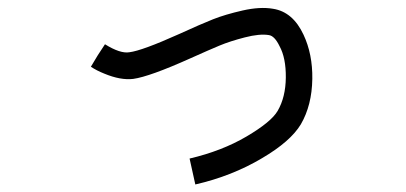

<svg xmlns="http://www.w3.org/2000/svg" viewBox="-20 -462 1040 492"><path d="M679.7 -439.5Q730.5 -431.6 757.8 -373Q781.2 -323.2 780.3 -259.8Q779.3 -192.4 751 -143.6Q724.6 -99.6 651.4 -56.6Q574.2 -10.7 480.5 10.7L465.8 -55.7Q548.8 -75.2 611.8 -112.3Q674.8 -149.4 691.4 -177.7Q711.9 -212.9 712.4 -263.2Q712.9 -313.5 696.3 -343.8Q683.6 -370.1 668.9 -372.1Q645.5 -376 607.4 -366.2Q569.3 -356.4 542.5 -345.2Q515.6 -334 467.8 -312.5Q363.3 -265.6 321.3 -259.8Q289.1 -255.9 247.1 -273.4Q227.5 -281.2 212.9 -291L230.5 -320.3L249 -348.6Q288.1 -324.2 311.5 -328.1Q343.8 -332 439.5 -375Q495.1 -400.4 525.9 -412.6Q556.6 -424.8 601.6 -435.1Q646.5 -445.3 679.7 -439.5Z"/></svg>

Font: irohakakuC Regular
Style: Regular
Weight: 400
Designer: [Source Han Sans]
Ryoko NISHIZUKA Ë•øÂ°öÊ∂ºÂ≠ê (kana & ideographs); Paul D. Hunt (Latin, Greek & Cyrillic); Wenlong ZHAN
Version: Version 1.001.20160904